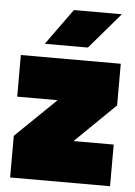

<svg xmlns="http://www.w3.org/2000/svg" viewBox="-51 -741 551 781"><g transform="rotate(5 224.0 -350.5)"><path d="M113 -554H289L415 -701H219ZM20 0H428V-170H264L428 -330V-500H20V-330H185L20 -170Z"/></g></svg>

Font: Unageo
Style: Black
Weight: 900
Designer: Richard Sepsi
Foundry: Richard Sepsi
Version: Version 2.000